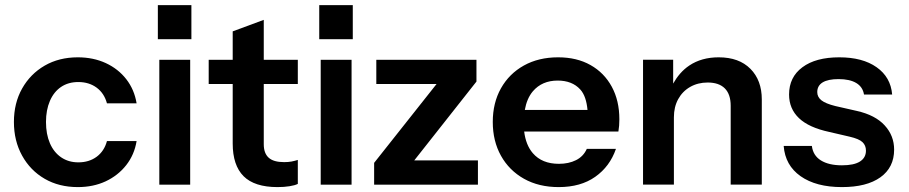

<svg xmlns="http://www.w3.org/2000/svg" viewBox="-20 -734 3593 759"><path d="M362.2 -114.4C342.2 -99.6 318 -92.2 289.6 -92.2C263.8 -92.2 241.2 -98.8 221.8 -112C202.5 -125.2 187.6 -143.8 177.3 -167.7C167 -191.5 161.8 -219.6 161.8 -251.9C161.8 -283.5 167 -311.2 177.3 -335.1C187.6 -359 202.3 -377.4 221.3 -390.3C240.4 -403.2 263.1 -409.7 289.6 -409.7C318 -409.7 342.2 -402.2 362.2 -387.4C382.2 -372.5 395.7 -351.9 402.8 -325.4H520C514.1 -361.6 500.6 -393.4 479.3 -420.8C458 -448.2 430.9 -469.5 398 -484.7C365.1 -499.8 328.3 -507.4 287.6 -507.4C238 -507.4 194.2 -496.4 156.5 -474.5C118.7 -452.6 89 -422.4 67.4 -384C45.8 -345.6 35 -301.6 35 -251.9C35 -202.2 45.8 -157.8 67.4 -118.8C89 -79.7 118.7 -49.2 156.5 -27.3C194.2 -5.4 238 5.6 287.6 5.6C328.3 5.6 364.9 -2 397.5 -17.1C430.1 -32.3 457.2 -53.6 478.8 -81C500.4 -108.5 514.1 -140.2 520 -176.4H402.8C395.7 -149.9 382.2 -129.3 362.2 -114.4Z M731.8 -4.1V-497.7H609.8V-4.1ZM736.6 -579V-713.6H604V-579Z M1157.3 -401.9V-497.7H1022.7V-655.5L899.9 -610V-497.7H805V-401.9H899.9V-166.7C899.9 -109.3 914.2 -66.2 942.9 -37.5C971.6 -8.8 1016.3 5.6 1076.9 5.6C1094.4 5.6 1110.2 4.5 1124.4 2.2C1138.6 0 1149.6 -3.1 1157.3 -7V-101.8C1149.5 -99.3 1141.4 -97.2 1132.6 -95.5C1123.8 -93.9 1114 -93.1 1103.1 -93.1C1075.3 -93.1 1055 -98.9 1042.1 -110.6C1029.2 -122.2 1022.7 -139.9 1022.7 -163.8V-401.9Z M1369.8 -4.1V-497.7H1247.8V-4.1ZM1374.6 -579V-713.6H1242V-579Z M1617.6 -99.9 1863.5 -411.6V-497.7H1467.6V-401.9H1705.8L1459 -90.2V-4.1H1869.3V-99.9Z M2398.4 -391.3C2378.4 -428 2350.4 -456.6 2314.2 -476.9C2278.1 -497.3 2235.5 -507.4 2186.4 -507.4C2134.8 -507.4 2089.7 -496.6 2050.9 -475C2012.2 -453.4 1982 -423.4 1960.4 -385C1938.8 -346.6 1928 -302.2 1928 -251.9C1928 -201.5 1938.8 -157 1960.4 -118.3C1982 -79.6 2012.4 -49.2 2051.4 -27.3C2090.5 -5.4 2136.1 5.6 2188.4 5.6C2246.5 5.6 2294.7 -7.9 2333.1 -35.1C2371.5 -62.2 2398.8 -98.9 2414.9 -145.4H2299.7C2290.7 -125.4 2276.5 -110.6 2257.1 -100.9C2237.7 -91.2 2215.2 -86.4 2189.4 -86.4C2144.8 -86.4 2110.5 -100.4 2086.3 -128.5C2067.9 -149.8 2056.5 -178.5 2052.1 -214.1H2424.6C2425.9 -221.9 2426.8 -229.6 2427.5 -237.4C2428.1 -245.1 2428.4 -253.5 2428.4 -262.5C2428.4 -311.6 2418.4 -354.5 2398.4 -391.3ZM2054.6 -299.3C2060 -329.2 2070.3 -354 2086.3 -372.9C2110.5 -401.3 2143.3 -415.5 2184.6 -415.5C2222.7 -415.5 2252.3 -403.8 2273.6 -380.6C2290.9 -361.8 2299.3 -333.3 2302.5 -299.3Z M2946.5 -461.9C2916.4 -492.3 2874.7 -507.4 2821.1 -507.4C2775.9 -507.4 2737.2 -496.6 2704.9 -475C2677.7 -456.8 2657.3 -432.2 2641.1 -403.6V-497.8H2522V-4.2H2644V-270.3C2644 -297.5 2649.6 -321.3 2660.9 -342C2672.2 -362.6 2688 -378.8 2708.3 -390.4C2728.7 -402 2751.7 -407.8 2777.5 -407.8C2807.2 -407.8 2829.8 -400.1 2845.3 -384.6C2860.8 -369.1 2868.5 -346.2 2868.5 -315.8V-4.2H2991.5V-341C2991.5 -391.3 2976.5 -431.7 2946.5 -462Z M3477.3 -238.3C3452.5 -265.4 3415.9 -284.5 3367.5 -295.4L3282.3 -314.8C3256.5 -321.2 3238.1 -328.8 3227.1 -337.5C3216.1 -346.3 3210.7 -357.1 3210.7 -370C3210.7 -386.7 3217.8 -399.5 3231.9 -408.2C3246.2 -416.9 3267.2 -421.3 3294.9 -421.3C3324.5 -421.3 3347.9 -416.1 3365 -405.8C3382.1 -395.5 3392.3 -380.3 3395.5 -360.3H3506.8C3503 -406.1 3482.5 -442.1 3445.4 -468.2C3408.3 -494.4 3359.1 -507.4 3297.8 -507.4C3235.8 -507.4 3187.3 -494.4 3152.1 -468.2C3116.8 -442.1 3099.3 -406.1 3099.3 -360.3C3099.3 -322.9 3112.4 -291.7 3138.5 -266.9C3164.6 -242 3204.8 -223.8 3259.1 -212.2L3338.3 -193.8C3363.5 -188 3380.6 -180.7 3389.6 -172C3398.7 -163.3 3403.2 -152.2 3403.2 -138.6C3403.2 -119.9 3395.3 -105.6 3379.5 -95.5C3363.8 -85.5 3340 -80.5 3308.3 -80.5C3273.5 -80.5 3245.8 -87 3225.1 -99.9C3204.4 -112.8 3192.6 -131.8 3189.4 -157H3078C3081.9 -106 3104.1 -66.2 3144.8 -37.5C3185.5 -8.8 3240 5.6 3308.3 5.6C3373.6 5.6 3424.2 -7.3 3460.3 -33.1C3496.4 -58.9 3514.6 -95.4 3514.6 -142.5C3514.6 -179.3 3502.2 -211.2 3477.2 -238.3Z"/></svg>

Font: Diatome Semibold
Style: Regular
Weight: 600
Designer: 15.100.17
Foundry: 15.100.17
Version: Version 1.005;Fontself Maker 3.5.8